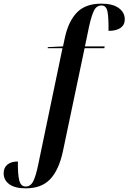

<svg xmlns="http://www.w3.org/2000/svg" viewBox="-115 -790 703 1051"><path d="M26 241Q-33 241 -64 218.5Q-95 196 -95 158Q-95 128 -74.5 111Q-54 94 -17 94Q-18 165 -9.5 198Q-1 231 26 231Q53 231 67.5 201Q82 171 94 112L227 -526H146L147 -532L230 -536L241 -588Q261 -676 307.5 -723Q354 -770 440 -770Q502 -770 535 -746Q568 -722 568 -684Q568 -654 545 -637.5Q522 -621 479 -621Q480 -692 473.5 -726Q467 -760 441 -760Q413 -760 399 -731Q385 -702 372 -642L350 -536H458L456 -526H348L229 40Q207 141 159.5 191Q112 241 26 241Z"/></svg>

Font: Noto Serif Display Condensed SemiBold
Style: Italic
Weight: 600
Width: 3
Italic angle: -12°
Designer: Monotype Design Team
Foundry: Monotype Imaging Inc.
Version: Version 2.009